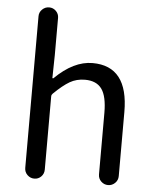

<svg xmlns="http://www.w3.org/2000/svg" viewBox="-55 -843 716 889"><g transform="rotate(5 303.0 -398.0)"><path d="M91.8 -45.9V-751Q91.8 -769.5 105.5 -782.7Q119.1 -795.9 137.7 -795.9Q156.2 -795.9 169.4 -782.7Q182.6 -769.5 182.6 -751V-578.1L180.7 -473.6Q179.7 -471.7 181.6 -470.7Q183.6 -469.7 185.5 -470.7Q272.5 -556.6 360.4 -556.6Q526.4 -556.6 526.4 -343.8V-45.9Q526.4 -26.4 512.7 -13.2Q499 0 480.5 0Q461.9 0 448.2 -13.2Q434.6 -26.4 434.6 -45.9V-332Q434.6 -408.2 410.2 -442.4Q385.7 -476.6 332 -476.6Q293 -476.6 261.7 -458.5Q230.5 -440.4 188.5 -399.4Q182.6 -393.6 182.6 -386.7V-45.9Q182.6 -26.4 169.4 -13.2Q156.2 0 137.7 0Q119.1 0 105.5 -13.2Q91.8 -26.4 91.8 -45.9Z"/></g></svg>

Font: Gen Jyuu Gothic P Regular
Style: Regular
Weight: 400
Designer: [Source Han Sans]
Ryoko NISHIZUKA  (kana & ideographs); Paul D. Hunt (Latin, Greek & Cyrillic); Wenlong ZHANG  (bopomofo
Version: Version 1.002.20150607